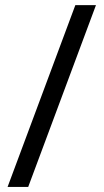

<svg xmlns="http://www.w3.org/2000/svg" viewBox="-20 -734 407 754"><path d="M356.9 -713.9 90.8 0H9.8L275.9 -713.9Z"/></svg>

Font: CAA NEO Sans
Style: Regular
Weight: 400
Version: Version 1.10